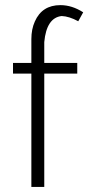

<svg xmlns="http://www.w3.org/2000/svg" viewBox="-20 -736 348 756"><path d="M284.2 -446.3V-488.3H154.3V-570.3Q163.1 -666 222.7 -672.9Q252 -671.9 288.1 -652.3L307.6 -687.5Q263.7 -715.8 217.8 -715.8Q145.5 -715.8 117.2 -651.4Q103.5 -621.1 103.5 -582V-488.3H31.2V-446.3H103.5V0H154.3V-446.3Z"/></svg>

Font: Yaldevi Colombo Light
Style: Regular
Weight: 300
Designer: Sol Matas, Denzil Rajitha, Kosala Senevirathne and Pathum Egodawatta
Foundry: Mooniak
Version: Version 1.020 ; ttfautohint (v1.6)